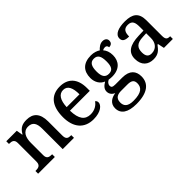

<svg xmlns="http://www.w3.org/2000/svg" viewBox="24 -1297 2264 2264"><g transform="rotate(-45 1156.5 -164.5)"><path d="M26 0H305V-45H301C257 -45 223 -53 223 -111V-317C223 -402 251 -477 335 -477C410 -477 436 -427 436 -341V0H624V-45H619C574 -45 546 -54 546 -117V-352C546 -488 484 -547 379 -547C315 -547 265 -533 224 -458H219L206 -536H31V-491H35C79 -491 113 -482 113 -424V-116C113 -54 77 -45 32 -45H26Z M943 10C1067 10 1125 -47 1125 -91C1125 -110 1115 -124 1104 -129C1080 -91 1030 -56 961 -56C869 -56 820 -117 817 -260H1148V-307C1148 -466 1066 -547 933 -547C787 -547 704 -452 704 -264C704 -91 791 10 943 10ZM1033 -317H819C824 -429 863 -490 932 -490C1006 -490 1033 -422 1033 -317Z M1428 240C1614 240 1700 168 1700 51C1700 -38 1651 -100 1528 -100H1413C1367 -100 1355 -112 1355 -136C1355 -164 1375 -184 1399 -196C1411 -193 1437 -191 1453 -191C1579 -191 1639 -264 1639 -364C1639 -419 1622 -458 1597 -487C1609 -494 1622 -498 1638 -498C1662 -498 1672 -480 1672 -462C1714 -462 1730 -487 1730 -516C1730 -544 1710 -569 1667 -569C1625 -569 1592 -540 1568 -514C1546 -531 1501 -547 1453 -547C1322 -547 1259 -477 1259 -362C1259 -291 1295 -233 1353 -210C1306 -182 1281 -154 1281 -113C1281 -69 1311 -41 1341 -29C1269 -18 1213 20 1213 96C1213 188 1284 240 1428 240ZM1450 -242C1389 -242 1365 -283 1365 -364C1365 -449 1388 -495 1449 -495C1511 -495 1533 -451 1533 -365C1533 -282 1512 -242 1450 -242ZM1430 188C1335 188 1304 149 1304 91C1304 16 1357 1 1409 1H1512C1574 1 1608 17 1608 73C1608 142 1566 188 1430 188Z M1944 10C2025 10 2056 -26 2098 -81H2107L2124 0H2273V-45H2270C2225 -45 2208 -61 2208 -117V-375C2208 -501 2145 -547 2018 -547C1915 -547 1831 -519 1831 -449C1831 -402 1864 -385 1929 -385C1929 -448 1944 -494 2014 -494C2088 -494 2098 -444 2098 -373V-315L2016 -312C1863 -307 1789 -257 1789 -151C1789 -41 1855 10 1944 10ZM1976 -55C1925 -55 1902 -85 1902 -146C1902 -222 1936 -263 2039 -267L2098 -270V-191C2098 -108 2050 -55 1976 -55Z"/></g></svg>

Font: Noto Serif Vithkuqi Medium
Style: Regular
Weight: 500
Version: Version 1.005